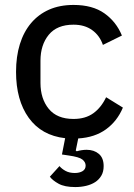

<svg xmlns="http://www.w3.org/2000/svg" viewBox="-20 -550 545 778"><path d="M278 -530Q355 -530 403 -496Q451 -462 474 -406L397 -368Q384 -406 353.5 -428Q323 -450 278 -450Q211 -450 177.5 -409Q144 -368 144 -304V-214Q144 -150 177.5 -109Q211 -68 278 -68Q326 -68 358 -91Q390 -114 410 -156L478 -114Q455 -59 409.5 -26Q364 7 297 11L287 60L291 63Q301 60 311.5 58.5Q322 57 331 57Q361 57 380.5 73.5Q400 90 400 123Q400 146 390.5 162Q381 178 365.5 188Q350 198 329 203Q308 208 285 208Q242 208 217.5 194.5Q193 181 182 166L221 123Q230 134 245.5 142.5Q261 151 283 151Q302 151 314.5 143.5Q327 136 327 121Q327 107 314 96.5Q301 86 258 80L231 76L244 10Q148 -1 96.5 -72.5Q45 -144 45 -259Q45 -321 60.5 -371Q76 -421 106 -456.5Q136 -492 179 -511Q222 -530 278 -530Z"/></svg>

Font: IBM Plex Sans Hebrew Text
Style: Regular
Weight: 450
Designer: Mike Abbink, Paul van der Laan, Pieter van Rosmalen, Yanek Iontef
Foundry: Bold Monday
Version: Version 1.2